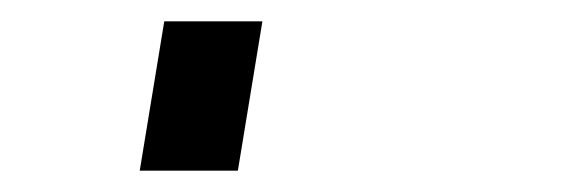

<svg xmlns="http://www.w3.org/2000/svg" viewBox="-20 60 540 180"><path d="M111 220 134 80H226L203 220Z"/></svg>

Font: Iosevka Curly Oblique
Style: Bold
Weight: 700
Italic angle: -9°
Monospace: yes
Designer: Belleve Invis
Foundry: Belleve Invis
Version: Version 11.1.0; ttfautohint (v1.8.3)